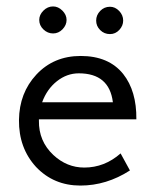

<svg xmlns="http://www.w3.org/2000/svg" viewBox="-20 -568 475 597"><path d="M363 -504Q363 -488 351 -475Q339 -462 322 -462Q304 -462 291.5 -474.5Q279 -487 279 -504Q279 -521 291.5 -534Q304 -547 322 -547Q338 -547 350.5 -534Q363 -521 363 -504ZM102 -506Q102 -522 115 -535Q128 -548 145 -548Q161 -548 174 -535Q187 -522 187 -506Q187 -490 174.5 -477Q162 -464 145 -464Q128 -464 115 -476.5Q102 -489 102 -506ZM231 -394Q318 -394 363 -338Q405 -285 404 -197H101V-193Q100 -129 146 -86Q188 -47 242 -47Q305 -47 355 -91L384 -38Q311 9 230 9Q147 9 92 -49Q38 -108 39 -195Q40 -279 93 -336Q147 -394 231 -394ZM111 -250H331Q320 -340 225 -340Q188 -340 157 -315.5Q126 -291 111 -250Z"/></svg>

Font: GFS Neohellenic Rg
Style: Regular
Weight: 400
Designer: Takis Katsoulidis and George D. Matthiopoulos
Foundry: Takis Katsoulidis and George D. Matthiopoulos
Version: Version 1.0